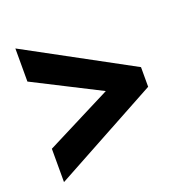

<svg xmlns="http://www.w3.org/2000/svg" viewBox="-100 -671 671 698"><g transform="rotate(-20 235.5 -321.5)"><path d="M32 -192V-63L438 -284V-360L32 -580V-452L288 -322Z"/></g></svg>

Font: Noto Sans Gurmukhi UI ExtraCondensed ExtraBold
Style: Regular
Weight: 800
Width: 2
Designer: Jelle Bosma - Monotype Design Team
Foundry: Monotype Imaging Inc.
Version: Version 2.004